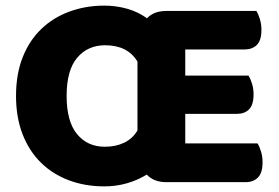

<svg xmlns="http://www.w3.org/2000/svg" viewBox="-20 -645 992 683"><path d="M37 -304Q37 -382 61 -442Q85 -502 127.5 -542.5Q170 -583 227.5 -604Q285 -625 351 -625Q393 -625 432 -614Q471 -603 503 -580Q527 -606 572 -606H892Q899 -595 904.5 -577Q910 -559 910 -539Q910 -501 893.5 -485Q877 -469 850 -469H639V-376H864Q871 -365 876.5 -347.5Q882 -330 882 -310Q882 -272 866 -256Q850 -240 823 -240H639V-135H896Q903 -124 908.5 -106Q914 -88 914 -68Q914 -30 897.5 -13.5Q881 3 854 3H572Q527 3 502 -24Q470 -4 431.5 7Q393 18 351 18Q283 18 225.5 -3.5Q168 -25 126 -66Q84 -107 60.5 -167Q37 -227 37 -304ZM217 -304Q217 -213 254 -168Q291 -123 353 -123Q392 -123 422 -137.5Q452 -152 469 -181V-426Q434 -484 354 -484Q292 -484 254.5 -439.5Q217 -395 217 -304Z"/></svg>

Font: Baloo Cyrillic
Style: Regular
Weight: 400
Designer: Ek Type, Denis Ignatov
Foundry: Ek Type
Version: Version 1.50 July 26, 2019